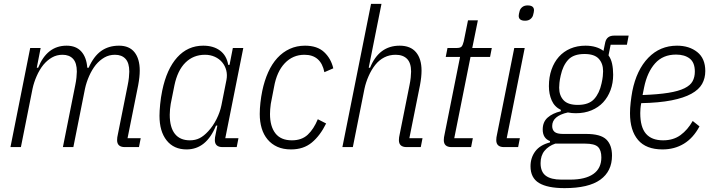

<svg xmlns="http://www.w3.org/2000/svg" viewBox="-20 -760 3689 992"><path d="M34 0 136 -512H190L170 -410H177Q223 -524 324 -524Q373 -524 400 -494Q427 -464 431 -410H438Q464 -469 502.5 -496.5Q541 -524 595 -524Q648 -524 675 -490Q702 -456 702 -395Q702 -363 694 -320L639 -46H707L698 0H625Q585 0 585 -36Q585 -42 586 -50.5Q587 -59 589 -66L640 -321Q644 -340 646 -359Q648 -378 648 -390Q648 -435 628.5 -456Q609 -477 574 -477Q544 -477 519.5 -463Q495 -449 475 -425Q455 -400 440.5 -367Q426 -334 419 -301L359 0H305L369 -321Q373 -340 375 -359Q377 -378 377 -390Q377 -435 357.5 -456Q338 -477 303 -477Q273 -477 248.5 -463Q224 -449 204 -425Q184 -400 169.5 -367Q155 -334 148 -301L88 0Z M1130 0Q1090 0 1090 -36Q1090 -42 1091 -50.5Q1092 -59 1094 -66L1103 -111H1096Q1046 12 944 12Q878 12 841 -34.5Q804 -81 804 -162Q804 -186 807.5 -221.5Q811 -257 818 -291Q841 -403 895.5 -463.5Q950 -524 1030 -524Q1083 -524 1117 -498.5Q1151 -473 1159 -425H1166L1183 -512H1237L1144 -46H1212L1203 0ZM961 -35Q989 -35 1011 -46Q1033 -57 1056 -82Q1081 -109 1099 -145Q1117 -181 1124 -216L1150 -347Q1155 -373 1149 -396.5Q1143 -420 1128 -438Q1113 -456 1090 -466.5Q1067 -477 1039 -477Q979 -477 938 -436.5Q897 -396 881 -318L862 -223Q860 -211 858.5 -196Q857 -181 857 -167Q857 -102 883.5 -68.5Q910 -35 961 -35Z M1484 12Q1443 12 1413 -1.5Q1383 -15 1362.5 -39.5Q1342 -64 1332 -97.5Q1322 -131 1322 -171Q1322 -198 1325.5 -229.5Q1329 -261 1335 -290Q1346 -343 1365.5 -386.5Q1385 -430 1413 -460.5Q1441 -491 1477 -507.5Q1513 -524 1556 -524Q1619 -524 1654.5 -491Q1690 -458 1702 -407L1656 -387Q1638 -477 1553 -477Q1493 -477 1451.5 -433.5Q1410 -390 1396 -311L1379 -223Q1377 -209 1376 -195.5Q1375 -182 1375 -171Q1375 -107 1403 -71Q1431 -35 1488 -35Q1539 -35 1570 -64Q1601 -93 1622 -144L1665 -122Q1634 -59 1591 -23.5Q1548 12 1484 12Z M1897 -740H1951L1885 -410H1892Q1938 -524 2045 -524Q2101 -524 2129.5 -490Q2158 -456 2158 -395Q2158 -363 2150 -320L2095 -46H2163L2154 0H2081Q2041 0 2041 -36Q2041 -42 2042 -50.5Q2043 -59 2045 -66L2096 -321Q2100 -340 2102 -359Q2104 -378 2104 -390Q2104 -435 2083 -456Q2062 -477 2024 -477Q1992 -477 1965.5 -463.5Q1939 -450 1919 -425Q1899 -400 1884.5 -367Q1870 -334 1863 -301L1803 0H1749Z M2313 0Q2273 0 2273 -36Q2273 -42 2274 -50.5Q2275 -59 2277 -66L2357 -466H2283L2292 -512H2338Q2358 -512 2364.5 -519Q2371 -526 2376 -546L2398 -655H2449L2420 -512H2521L2512 -466H2411L2327 -46H2423L2414 0Z M2693 -653Q2660 -653 2660 -678Q2660 -686 2665 -704Q2668 -715 2678.5 -723.5Q2689 -732 2706 -732Q2739 -732 2739 -707Q2739 -699 2734 -681Q2731 -670 2720.5 -661.5Q2710 -653 2693 -653ZM2584 0Q2544 0 2544 -36Q2544 -42 2545 -50.5Q2546 -59 2548 -66L2637 -512H2691L2598 -46H2666L2657 0Z M3142 44Q3142 125 3081.5 168.5Q3021 212 2897 212Q2809 212 2765 185.5Q2721 159 2721 99Q2721 55 2745.5 22Q2770 -11 2821 -24L2822 -31Q2784 -45 2784 -91Q2784 -130 2809.5 -152.5Q2835 -175 2877 -185L2878 -192Q2845 -208 2830.5 -241Q2816 -274 2816 -315Q2816 -362 2829.5 -400.5Q2843 -439 2867.5 -466.5Q2892 -494 2927 -509Q2962 -524 3005 -524Q3034 -524 3057.5 -517Q3081 -510 3098 -497L3107 -541Q3115 -576 3153 -576H3228L3219 -529H3135L3124 -474Q3137 -456 3142.5 -430.5Q3148 -405 3148 -374Q3148 -331 3134.5 -294.5Q3121 -258 3096.5 -231.5Q3072 -205 3036 -190Q3000 -175 2955 -175Q2944 -175 2934 -176Q2924 -177 2914 -179Q2833 -161 2833 -109Q2833 -89 2845.5 -78.5Q2858 -68 2889 -68H3008Q3083 -68 3112.5 -39.5Q3142 -11 3142 44ZM3087 53Q3087 16 3069.5 -1Q3052 -18 3002 -18H2849Q2814 -6 2793.5 19Q2773 44 2773 83Q2773 128 2800 148Q2827 168 2880 168H2926Q3004 168 3045.5 139Q3087 110 3087 53ZM2965 -218Q3022 -218 3049.5 -248Q3077 -278 3088 -329Q3093 -351 3094.5 -366.5Q3096 -382 3096 -392Q3096 -432 3073.5 -456.5Q3051 -481 3000 -481Q2943 -481 2915.5 -451Q2888 -421 2877 -370Q2872 -348 2870.5 -332.5Q2869 -317 2869 -307Q2869 -267 2891.5 -242.5Q2914 -218 2965 -218Z M3403 12Q3318 12 3276.5 -37Q3235 -86 3235 -175Q3235 -201 3238.5 -231.5Q3242 -262 3247 -289Q3269 -399 3329.5 -461.5Q3390 -524 3478 -524Q3541 -524 3582.5 -491Q3624 -458 3624 -393Q3624 -356 3607.5 -326.5Q3591 -297 3552 -275.5Q3513 -254 3449.5 -241.5Q3386 -229 3293 -227Q3290 -212 3289 -198.5Q3288 -185 3288 -176Q3288 -103 3317.5 -69Q3347 -35 3406 -35Q3459 -35 3496 -62Q3533 -89 3559 -135L3594 -107Q3562 -47 3513.5 -17.5Q3465 12 3403 12ZM3473 -478Q3405 -478 3364.5 -432.5Q3324 -387 3308 -309L3300 -269Q3381 -272 3433.5 -280.5Q3486 -289 3516.5 -304Q3547 -319 3558.5 -340.5Q3570 -362 3570 -390Q3570 -437 3543.5 -457.5Q3517 -478 3473 -478Z"/></svg>

Font: IBM Plex Sans Cond Light
Style: Italic
Weight: 300
Width: 3
Italic angle: -11°
Designer: Mike Abbink, Paul van der Laan, Pieter van Rosmalen
Foundry: Bold Monday
Version: Version 1.3